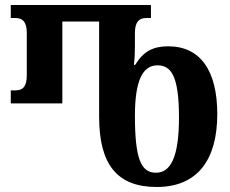

<svg xmlns="http://www.w3.org/2000/svg" viewBox="-20 -734 919 767"><path d="M606 13C770 13 848 -97 848 -278C848 -451 781 -549 652 -549C592 -549 553 -529 520 -475H515C518 -501 519 -526 519 -550V-603C519 -648 537 -662 564 -662H583V-714H23V-662H42C69 -662 87 -648 87 -603V-432C87 -386 69 -373 42 -373H23V-321H229V-648H376V-268C376 -79 446 13 606 13ZM603 -44C543 -44 519 -100 519 -272C519 -410 549 -473 609 -473C663 -473 695 -432 695 -265C695 -107 662 -44 603 -44Z"/></svg>

Font: Noto Serif Georgian Condensed Bold
Style: Regular
Weight: 700
Width: 3
Designer: Monotype Design Team, Akaki Razmadze
Foundry: Google LLC
Version: Version 2.003